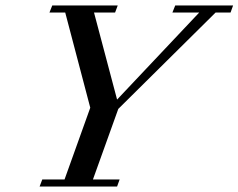

<svg xmlns="http://www.w3.org/2000/svg" viewBox="-20 -683 873 703"><path d="M125 0 134.8 -25.9H216.3L310.5 -288.6L218.8 -637.2H161.1L171.4 -663.1H411.1L401.4 -637.2H324.2L408.7 -318.4L709.5 -637.2H611.3L621.6 -663.1H833.5L824.2 -637.2H769.5L413.1 -284.2L320.3 -25.9H418L408.7 0Z"/></svg>

Font: Elstob 14pt Medium
Style: Italic
Weight: 500
Italic angle: -20°
Designer: Peter S. Baker
Version: Version 1.015